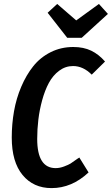

<svg xmlns="http://www.w3.org/2000/svg" viewBox="-20 -945 571 980"><path d="M484.9 -924.8 530.8 -874 397 -752H323.2L223.1 -879.9L272 -924.8L369.1 -840.8ZM354 -705.1Q406.7 -705.1 445.6 -686.3Q484.4 -667.5 516.1 -630.9L448.2 -564Q404.3 -607.9 353 -607.9Q314 -607.9 282 -584Q250 -560.1 229.5 -522Q209 -483.9 195.3 -433.8Q181.6 -383.8 175.8 -334.5Q169.9 -285.2 169.9 -235.8Q169.9 -86.9 264.2 -86.9Q285.2 -86.9 307.6 -95.5Q330.1 -104 340.3 -110.4Q350.6 -116.7 377.4 -136.2Q379.4 -137.2 380.1 -137.7Q380.9 -138.2 382.3 -139.2Q383.8 -140.1 384.8 -141.1L432.1 -64.9Q346.7 15.1 243.2 15.1Q150.4 15.1 95.2 -51.8Q40 -118.7 40 -243.2Q40 -311.5 51.5 -377Q63 -442.4 88.4 -502.2Q113.8 -562 149.7 -606.9Q185.5 -651.9 238.3 -678.5Q291 -705.1 354 -705.1Z"/></svg>

Font: Fira Sans Compressed Medium
Style: Italic
Weight: 500
Width: 3
Italic angle: -8°
Designer: Carrois Corporate & Edenspiekermann AG
Foundry: Carrois Corporate GbR & Edenspiekermann AG
Version: Version 4.203;PS 004.203;hotconv 1.0.88;makeotf.lib2.5.64775